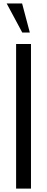

<svg xmlns="http://www.w3.org/2000/svg" viewBox="-20 -1121 280 1141"><path d="M75.7 0V-859.4H164.1V0ZM112.3 -927.7 19.5 -1100.6H111.3L157.2 -927.7Z"/></svg>

Font: AntonioLight
Style: Regular
Weight: 300
Designer: Vernon Adams
Foundry: Vernon Adams
Version: Version 1.002